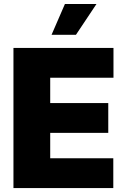

<svg xmlns="http://www.w3.org/2000/svg" viewBox="-20 -949 643 969"><path d="M47.9 -707H552.7V-556.6H233.4V-428.7H526.4V-278.3H233.4V-150.4H551.8V0H47.9ZM307.6 -928.7H466.8L363.3 -773.4H240.2Z"/></svg>

Font: Pretendard GOV Black
Style: Regular
Weight: 900
Designer: Base glyphs from Inter by Rasmus Andersson; Hangeul glyphs from Noto Sans CJK(Source Han Sans) by Jang Soo-young and Kan
Foundry: Kil Hyung-jin
Version: Version 1.309